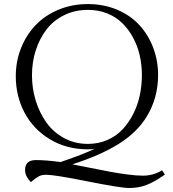

<svg xmlns="http://www.w3.org/2000/svg" viewBox="-20 -731 856 950"><path d="M58.1 -354Q58.1 -427.2 84 -492.7Q109.9 -558.1 156 -606.4Q202.1 -654.8 269.3 -682.9Q336.4 -710.9 415 -710.9Q493.2 -710.9 559.1 -683.1Q625 -655.3 669.2 -607.4Q713.4 -559.6 737.8 -495.6Q762.2 -431.6 762.2 -359.9Q762.2 -247.6 707 -155.8Q658.2 -75.2 565.9 -18.1Q473.6 39.1 337.9 82Q365.7 87.4 430.2 100.3Q494.6 113.3 529.1 119.6Q563.5 126 609.4 132.1Q655.3 138.2 687 138.2Q737.8 138.2 782.2 111.8L795.9 132.8Q745.1 168.5 706.1 183.8Q667 199.2 619.1 199.2Q577.6 199.2 413.8 166.5Q250 133.8 209 133.8Q186.5 133.8 172.6 141.1Q158.7 148.4 132.8 169.9Q104 141.1 104 109.9Q104 61 158.2 61Q207.5 61 279.8 70.8Q391.6 32.7 449.2 4.9Q439 7.8 415 7.8Q309.1 7.8 226.8 -42Q144.5 -91.8 101.3 -173.8Q58.1 -255.9 58.1 -354ZM138.2 -358.9Q138.2 -293.5 156.7 -233.2Q175.3 -172.9 209.5 -124.8Q243.7 -76.7 297.1 -47.9Q350.6 -19 415 -19Q466.3 -19 510.5 -38.1Q554.7 -57.1 585.7 -90.1Q616.7 -123 638.9 -166.5Q661.1 -210 671.6 -259Q682.1 -308.1 682.1 -359.9Q682.1 -409.7 671.4 -456.5Q660.6 -503.4 638.7 -544.4Q616.7 -585.4 585.4 -616.2Q554.2 -647 510.5 -664.6Q466.8 -682.1 415 -682.1Q349.6 -682.1 296.1 -655.3Q242.7 -628.4 208.7 -583.3Q174.8 -538.1 156.5 -480.5Q138.2 -422.9 138.2 -358.9Z"/></svg>

Font: Dehuti Alt
Style: Book
Weight: 400
Version: Version 1.2